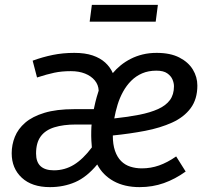

<svg xmlns="http://www.w3.org/2000/svg" viewBox="-20 -756 868 788"><path d="M285 -539Q329 -539 360 -528.5Q391 -518 411.5 -499.5Q432 -481 443 -456Q457 -473 475.5 -488Q494 -503 516.5 -514.5Q539 -526 565.5 -532.5Q592 -539 623 -539Q679 -539 716 -520Q753 -501 771.5 -470.5Q790 -440 790 -405Q790 -349 762.5 -312Q735 -275 686.5 -253Q638 -231 575.5 -219Q513 -207 443 -200Q443 -163 452 -137Q461 -111 477 -95Q493 -79 515 -72Q537 -65 562 -65Q599 -65 633 -77Q667 -89 703 -114L742 -52Q699 -21 652.5 -4.5Q606 12 553 12Q491 12 446.5 -12.5Q402 -37 379 -81Q336 -29 288.5 -8.5Q241 12 185 12Q111 12 69.5 -26.5Q28 -65 28 -127Q28 -162 41 -194.5Q54 -227 83.5 -252.5Q113 -278 162.5 -293Q212 -308 284 -308H365Q372 -341 377 -358Q382 -375 385 -384Q384 -408 369 -426Q354 -444 329 -454Q304 -464 271 -464Q233 -464 202.5 -457.5Q172 -451 132 -438L114 -507Q155 -522 196.5 -530.5Q238 -539 285 -539ZM356 -245H292Q240 -245 203 -233.5Q166 -222 147 -196Q128 -170 128 -126Q128 -91 146.5 -74Q165 -57 201 -57Q246 -57 283.5 -80Q321 -103 357 -151Q356 -159 355 -178.5Q354 -198 354.5 -218Q355 -238 356 -245ZM622 -466Q589 -466 563.5 -455Q538 -444 518.5 -424.5Q499 -405 485 -379.5Q471 -354 462.5 -326Q454 -298 449 -270Q506 -276 551.5 -285Q597 -294 629 -308.5Q661 -323 677.5 -345.5Q694 -368 694 -402Q694 -415 688 -429.5Q682 -444 666.5 -455Q651 -466 622 -466ZM628 -736 619 -667H348L357 -736Z"/></svg>

Font: Fira Sans Variable
Style: Italic
Weight: 397
Italic angle: -8°
Designer: Carrois Corporate & Edenspiekermann AG
Foundry: Carrois Corporate GbR & Edenspiekermann AG
Version: Version 4.202